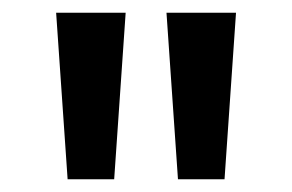

<svg xmlns="http://www.w3.org/2000/svg" viewBox="-20 -792 457 301"><path d="M159 -511H86L68 -772H177ZM332 -511H259L241 -772H350Z"/></svg>

Font: Bitter Pro SemiBold
Style: Regular
Weight: 600
Designer: Sol Matas, and Bitter project Authors
Foundry: Sol Matas
Version: Version 1.010